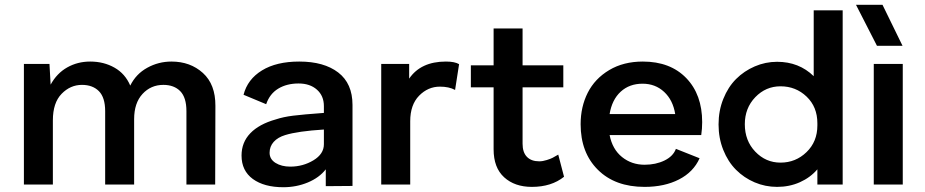

<svg xmlns="http://www.w3.org/2000/svg" viewBox="-20 -765 3834 796"><path d="M690.9 -509.8Q769 -509.8 821.3 -462.4Q873.5 -415 873 -326.2L872.1 0H752.9V-304.2Q752.9 -360.8 727.3 -387Q701.7 -413.1 657.2 -413.1Q605.5 -413.1 570.8 -375.5Q536.1 -337.9 536.1 -271V0H416V-304.2Q416 -360.8 390.1 -387Q364.3 -413.1 319.8 -413.1Q271.5 -413.1 235.4 -376Q199.2 -338.9 199.2 -266.1V0H79.1V-500H185.1L189.9 -414.1Q215.8 -461.4 258.8 -485.6Q301.8 -509.8 354 -509.8Q410.2 -509.8 454.6 -484.6Q499 -459.5 520 -410.2Q543.9 -458.5 590.6 -484.1Q637.2 -509.8 690.9 -509.8Z M1220.7 -509.8Q1323.2 -509.8 1382.3 -464.4Q1441.4 -418.9 1441.4 -330.1V-112.8V5.9L1330.6 6.8V-63Q1303.7 -28.3 1256.1 -8.5Q1208.5 11.2 1154.8 11.2Q1075.2 11.2 1028.3 -22.9Q981.4 -57.1 981.4 -120.1Q981.4 -174.8 1017.8 -212.6Q1054.2 -250.5 1123.5 -270Q1154.3 -280.3 1195.1 -285.4Q1235.8 -290.5 1322.8 -296.9V-325.2Q1322.8 -367.7 1293.9 -393.3Q1265.1 -418.9 1217.8 -418.9Q1168.9 -418.9 1133.5 -397.5Q1098.1 -376 1083.5 -333L989.7 -372.1Q1006.3 -436.5 1066.2 -473.1Q1126 -509.8 1220.7 -509.8ZM1097.7 -131.8Q1097.7 -105 1122.3 -89.6Q1147 -74.2 1183.6 -74.2Q1235.8 -74.2 1279.3 -100.3Q1322.8 -126.5 1322.8 -167V-228Q1214.8 -221.2 1162.6 -205.1Q1131.8 -195.8 1114.7 -176.8Q1097.7 -157.7 1097.7 -131.8Z M1828.6 -509.8Q1865.2 -509.8 1883.3 -499L1866.7 -392.1Q1841.8 -405.8 1803.7 -405.8Q1754.4 -405.8 1717.5 -368.2Q1680.7 -330.6 1680.7 -262.2V0H1560.5V-500H1676.3V-439Q1724.6 -509.8 1828.6 -509.8Z M2146.5 -168.9Q2146.5 -133.3 2164.6 -114.7Q2182.6 -96.2 2215.3 -96.2Q2230.5 -96.2 2247.1 -101.6Q2263.7 -106.9 2271 -110.8Q2278.3 -114.7 2294.4 -124L2318.4 -32.2Q2266.1 9.8 2185.1 9.8Q2113.8 9.8 2070.1 -30Q2026.4 -69.8 2026.4 -146V-402.8H1932.1V-494.1H2026.4V-647H2146.5V-494.1H2315.4V-402.8H2146.5Z M2652.3 9.8Q2529.8 9.8 2458.5 -61.3Q2387.2 -132.3 2387.2 -250Q2387.2 -322.3 2416.7 -380.6Q2446.3 -439 2505.6 -474.4Q2564.9 -509.8 2645 -509.8Q2758.8 -509.8 2825 -441.4Q2891.1 -373 2891.1 -258.8Q2891.1 -231.4 2887.2 -205.1H2507.3Q2519 -146 2558.8 -114Q2598.6 -82 2652.3 -82Q2698.7 -82 2734.9 -99.6Q2771 -117.2 2782.2 -147.9L2880.4 -108.9Q2855 -51.8 2794.9 -21Q2734.9 9.8 2652.3 9.8ZM2507.3 -292H2779.3Q2770 -350.1 2733.4 -384Q2696.8 -418 2644 -418Q2589.4 -418 2553.2 -384.8Q2517.1 -351.6 2507.3 -292Z M3473.6 -722.2V0H3368.7V-63Q3339.4 -28.8 3296.1 -9.5Q3252.9 9.8 3201.7 9.8Q3152.8 9.8 3108.6 -9Q3064.5 -27.8 3031.2 -61.3Q2998 -94.7 2978.5 -143.6Q2959 -192.4 2959 -249Q2959 -306.2 2978.8 -355.2Q2998.5 -404.3 3031.7 -437.5Q3064.9 -470.7 3109.1 -489.7Q3153.3 -508.8 3201.7 -508.8Q3292.5 -508.8 3353.5 -449.2V-722.2ZM3067.9 -250Q3067.9 -181.6 3111.3 -136.2Q3154.8 -90.8 3215.8 -90.8Q3278.8 -90.8 3323.7 -134.3Q3368.7 -177.7 3368.7 -245.1V-253.9Q3368.7 -321.8 3324 -364.5Q3279.3 -407.2 3215.8 -407.2Q3154.8 -407.2 3111.3 -362.1Q3067.9 -316.9 3067.9 -250Z M3722.7 -500V0H3602.5V-500ZM3528.8 -745.1H3638.7L3721.7 -575.2H3615.7Z"/></svg>

Font: Human Sans Medium
Style: Regular
Weight: 500
Designer: Tim Radville
Foundry: Continuum
Version: Version 1.000;FEAKit 1.0